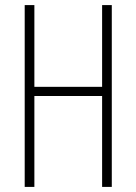

<svg xmlns="http://www.w3.org/2000/svg" viewBox="-20 -734 536 754"><path d="M419 0H381V-357H115V0H77V-714H115V-393H381V-714H419Z"/></svg>

Font: Noto Sans Gurmukhi ExtraCondensed ExtraLight
Style: Regular
Weight: 200
Width: 2
Designer: Jelle Bosma - Monotype Design Team
Foundry: Monotype Imaging Inc.
Version: Version 2.004; ttfautohint (v1.8.4.7-5d5b)